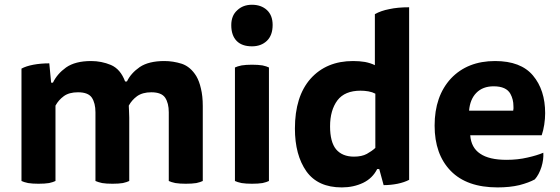

<svg xmlns="http://www.w3.org/2000/svg" viewBox="-20 -777 2378 816"><path d="M215.8 -328.1Q228.5 -351.6 251 -368.2Q273.4 -384.8 311.5 -384.8Q354.5 -384.8 370.1 -362.3Q385.7 -338.9 385.7 -299.8Q385.7 -203.1 385.7 -7.8Q396.5 -2.9 414.1 1Q431.6 3.9 458 3.9Q484.4 3.9 502 1Q519.5 -2.9 529.3 -7.8Q529.3 -97.7 529.3 -277.3Q529.3 -293 528.3 -306.6Q527.3 -321.3 527.3 -328.1Q540 -351.6 562.5 -368.2Q585.9 -384.8 623 -384.8Q666 -384.8 681.6 -362.3Q697.3 -338.9 697.3 -299.8Q697.3 -203.1 697.3 -7.8Q707 -2.9 725.6 1Q744.1 3.9 769.5 3.9Q795.9 3.9 814.5 1Q832 -2.9 841.8 -7.8Q841.8 -114.3 841.8 -326.2Q841.8 -369.1 834 -400.4Q827.1 -431.6 814.5 -453.1Q790 -493.2 752.9 -505.9Q715.8 -517.6 678.7 -517.6Q612.3 -517.6 574.2 -492.2Q536.1 -465.8 519.5 -430.7Q517.6 -430.7 511.7 -430.7Q492.2 -483.4 451.2 -501Q411.1 -517.6 367.2 -517.6Q299.8 -517.6 260.7 -490.2Q222.7 -462.9 205.1 -425.8Q202.1 -425.8 197.3 -425.8Q195.3 -446.3 189.5 -507.8Q153.3 -507.8 122.1 -502Q90.8 -496.1 71.3 -485.4Q71.3 -468.8 71.3 -436.5Q71.3 -329.1 71.3 -7.8Q81.1 -2.9 99.6 1Q118.2 3.9 143.6 3.9Q169.9 3.9 188.5 1Q206.1 -2.9 215.8 -7.8Q215.8 -114.3 215.8 -328.1Z M978.5 -7.8Q988.3 -2.9 1006.8 1Q1025.4 3.9 1050.8 3.9Q1077.1 3.9 1095.7 1Q1113.3 -2.9 1123 -7.8Q1123 -168.9 1123 -490.2Q1113.3 -495.1 1095.7 -499Q1077.1 -502 1050.8 -502Q1025.4 -502 1006.8 -499Q988.3 -495.1 978.5 -490.2Q978.5 -450.2 978.5 -369.1Q978.5 -279.3 978.5 -7.8ZM1050.8 -756.8Q1012.7 -756.8 988.3 -733.4Q962.9 -710.9 962.9 -669.9Q962.9 -626 986.3 -602.5Q1008.8 -580.1 1050.8 -580.1Q1089.8 -580.1 1114.3 -603.5Q1138.7 -627 1138.7 -670.9Q1138.7 -711.9 1114.3 -734.4Q1089.8 -756.8 1050.8 -756.8Z M1573.2 -500Q1555.7 -508.8 1531.2 -513.7Q1507.8 -517.6 1480.5 -517.6Q1367.2 -517.6 1299.8 -442.4Q1233.4 -367.2 1233.4 -230.5Q1233.4 -118.2 1282.2 -48.8Q1331.1 19.5 1432.6 19.5Q1482.4 19.5 1523.4 0Q1563.5 -19.5 1583 -58.6Q1585.9 -58.6 1591.8 -58.6Q1595.7 -42 1610.4 9.8Q1640.6 9.8 1669.9 3.9Q1698.2 -2 1718.8 -12.7Q1718.8 -257.8 1718.8 -746.1Q1669.9 -746.1 1634.8 -738.3Q1598.6 -731.4 1573.2 -716.8Q1573.2 -644.5 1573.2 -500ZM1575.2 -148.4Q1560.5 -134.8 1539.1 -123Q1517.6 -111.3 1484.4 -111.3Q1434.6 -111.3 1408.2 -142.6Q1382.8 -173.8 1382.8 -240.2Q1382.8 -308.6 1414.1 -350.6Q1445.3 -391.6 1512.7 -391.6Q1529.3 -391.6 1545.9 -388.7Q1562.5 -385.7 1575.2 -378.9Q1575.2 -301.8 1575.2 -148.4Z M2282.2 -202.1Q2289.1 -221.7 2293 -247.1Q2296.9 -272.5 2296.9 -295.9Q2296.9 -394.5 2245.1 -456.1Q2193.4 -517.6 2084 -517.6Q1966.8 -517.6 1896.5 -443.4Q1827.1 -368.2 1827.1 -243.2Q1827.1 -121.1 1895.5 -50.8Q1963.9 19.5 2094.7 19.5Q2146.5 19.5 2187.5 9.8Q2228.5 -1 2252.9 -14.6Q2270.5 -34.2 2281.2 -67.4Q2291 -99.6 2289.1 -127.9Q2261.7 -116.2 2221.7 -107.4Q2180.7 -97.7 2132.8 -97.7Q2058.6 -97.7 2020.5 -124Q1982.4 -149.4 1978.5 -202.1Q2079.1 -202.1 2282.2 -202.1ZM1973.6 -306.6Q1977.5 -354.5 2003.9 -381.8Q2031.2 -410.2 2078.1 -410.2Q2131.8 -410.2 2149.4 -377.9Q2162.1 -354.5 2162.1 -326.2Q2163.1 -317.4 2161.1 -306.6Q2098.6 -306.6 1973.6 -306.6Z"/></svg>

Font: cl
Style: Bold
Weight: 400
Designer: Mitja Miklavcic
Version: Version 7.504; 2011; Build 1021